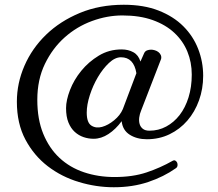

<svg xmlns="http://www.w3.org/2000/svg" viewBox="-20 -647 918 808"><path d="M706 30Q713 26 718 29Q723 32 725.5 37.5Q728 43 727 50Q726 57 720 61Q669 97 603.5 119Q538 141 459 141Q385 141 312 119Q239 97 181 52.5Q123 8 87 -59.5Q51 -127 51 -219Q51 -297 83 -370.5Q115 -444 174 -501Q233 -558 316 -592.5Q399 -627 501 -627Q585 -627 647.5 -602.5Q710 -578 751.5 -536.5Q793 -495 814 -441Q835 -387 835 -328Q835 -273 817.5 -224.5Q800 -176 768.5 -139.5Q737 -103 693.5 -82Q650 -61 598 -61Q556 -61 526 -80Q496 -99 492 -137Q467 -103 436.5 -83Q406 -63 374 -63Q352 -63 331.5 -70Q311 -77 294.5 -92Q278 -107 268 -131.5Q258 -156 258 -192Q258 -225 274.5 -268Q291 -311 322 -349Q353 -387 396 -413Q439 -439 492 -439Q520 -439 541.5 -427Q563 -415 571 -388L587 -424Q591 -432 599 -435Q607 -438 616 -438Q623 -438 631.5 -435.5Q640 -433 646.5 -428Q653 -423 656.5 -415.5Q660 -408 658 -399L574 -182Q568 -168 566 -153Q564 -138 567.5 -125.5Q571 -113 581 -105Q591 -97 609 -97Q647 -97 679.5 -114.5Q712 -132 736 -163Q760 -194 773.5 -237.5Q787 -281 787 -333Q787 -385 768.5 -430Q750 -475 713.5 -509Q677 -543 622.5 -562.5Q568 -582 495 -582Q431 -582 367 -558.5Q303 -535 252 -489.5Q201 -444 169 -378Q137 -312 137 -227Q137 -145 162 -84Q187 -23 230.5 17.5Q274 58 333.5 78Q393 98 462 98Q539 98 597 78.5Q655 59 706 30ZM554 -339Q543 -406 489 -406Q464 -406 438.5 -382Q413 -358 392 -322.5Q371 -287 358 -246.5Q345 -206 345 -173Q345 -131 364.5 -118.5Q384 -106 409.5 -113Q435 -120 460.5 -141Q486 -162 497 -188Z"/></svg>

Font: Alice
Style: Regular
Weight: 400
Designer: Cyreal (www.cyreal.org)
Foundry: Cyreal (www.cyreal.org)
Version: Version 1.010